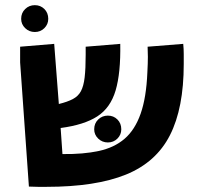

<svg xmlns="http://www.w3.org/2000/svg" viewBox="-20 -709 777 744"><path d="M160 15Q144 15 127 15Q110 15 92 14L58 -467V-528L190 -539L208 -306Q241 -314 262 -325Q283 -336 293.5 -355.5Q304 -375 308 -409Q312 -443 312 -497V-528L446 -539Q448 -426 428 -358.5Q408 -291 357 -258Q306 -225 215 -213L222 -112Q303 -111 363 -124Q423 -137 463 -171.5Q503 -206 525 -268.5Q547 -331 551 -428Q552 -447 552.5 -461.5Q553 -476 553 -489Q553 -499 552.5 -508.5Q552 -518 552 -528L690 -539Q692 -519 692 -499.5Q692 -480 692 -461Q692 -290 638.5 -185Q585 -80 468 -32.5Q351 15 160 15ZM398 -157Q376 -157 360.5 -172Q345 -187 345 -208Q345 -231 360.5 -246Q376 -261 398 -261Q420 -261 435 -246Q450 -231 450 -208Q450 -187 435 -172Q420 -157 398 -157ZM115 -585Q93 -585 77.5 -600Q62 -615 62 -636Q62 -659 77.5 -674Q93 -689 115 -689Q137 -689 152 -674Q167 -659 167 -636Q167 -615 152 -600Q137 -585 115 -585Z"/></svg>

Font: Secular One
Style: Regular
Weight: 400
Designer: Michal Sahar
Foundry: Hagilda
Version: Version 1.002; ttfautohint (v1.8.4.7-5d5b);gftools[0.9.29]